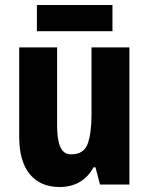

<svg xmlns="http://www.w3.org/2000/svg" viewBox="-20 -740 597 770"><path d="M499 -550V0H381L363 -69H355Q333 -29 298.5 -9.5Q264 10 219 10Q142 10 99.5 -41.5Q57 -93 57 -192V-550H209V-237Q209 -179 222 -150Q235 -121 266 -121Q316 -121 331.5 -163Q347 -205 347 -282V-550ZM431 -720V-615H128V-720Z"/></svg>

Font: Noto Sans Lao UI Cond ExtBd
Style: Regular
Weight: 800
Width: 3
Designer: Monotype Design Team
Foundry: Monotype Imaging Inc.
Version: Version 2.000; ttfautohint (v1.8.4.7-5d5b)